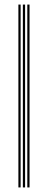

<svg xmlns="http://www.w3.org/2000/svg" viewBox="-20 -820 210 840"><path d="M99.5 0V-800H109.2V0ZM60.5 0V-800H70.2V0ZM80 0V-800H89.8V0Z"/></svg>

Font: Big Shoulders Inline Text Thin ExtraLight
Style: Regular
Weight: 250
Version: Version 2.002